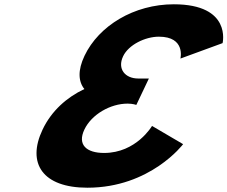

<svg xmlns="http://www.w3.org/2000/svg" viewBox="-20 -860 1060 895"><path d="M821 -587C821 -587 846.5 -689 720.7 -689C656.6 -689 579.2 -651 554 -598C525.5 -538 563.9 -494 624.4 -494H674L615.5 -371C615.5 -371 599 -377 574.8 -377C494.9 -377 407 -327 373.3 -256C340 -186 382 -147 465.4 -147C615.5 -147 688.7 -273 688.7 -273L833.6 -188C833.6 -188 681.1 15 387.2 15C179.5 15 103.4 -98 178.5 -256C219.8 -343 290.8 -406 373.3 -445C345 -480 341.7 -532 374 -600C440.6 -740 604.7 -840 790.1 -840C1061.6 -840 1017.6 -659 1017.6 -659Z"/></svg>

Font: Hussar
Style: BdSuprExtOblFive
Weight: 700
Foundry: Cannot Into Space Fonts
Version: Version 2.00